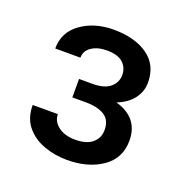

<svg xmlns="http://www.w3.org/2000/svg" viewBox="-82 -792 532 549"><g transform="rotate(20 183.5 -518.0)"><path d="M129.9 -493.7V-549.8H170.9Q206.5 -549.8 224.4 -564.7Q242.2 -579.6 242.2 -603Q242.2 -624.5 226.6 -639.2Q210.9 -653.8 177.2 -653.8Q149.4 -653.8 131.1 -641.6Q112.8 -629.4 112.8 -608.4H36.1Q36.1 -658.2 76.7 -687.3Q117.2 -716.3 175.8 -716.3Q239.7 -716.3 279.3 -688.5Q318.8 -660.6 318.8 -606.9Q318.8 -580.1 302 -557.9Q285.2 -535.6 253.4 -523.4Q325.7 -502.9 325.7 -433.1Q325.7 -379.4 283 -349.9Q240.2 -320.3 176.3 -320.3Q139.6 -320.3 106.2 -332.3Q72.8 -344.2 51.8 -369.6Q30.8 -395 30.8 -434.6H107.4Q107.4 -412.6 127 -397.7Q146.5 -382.8 178.7 -382.8Q212.9 -382.8 230.7 -397.9Q248.5 -413.1 248.5 -437Q248.5 -467.8 227.8 -480.7Q207 -493.7 170.9 -493.7Z"/></g></svg>

Font: Vazirmatn UI
Style: Regular
Weight: 400
Designer: Saber Rastikerdar
Foundry: Saber Rastikerdar
Version: Version 33.003